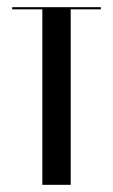

<svg xmlns="http://www.w3.org/2000/svg" viewBox="-20 -515 314 535"><path d="M261 -489H177V0H98V-489H14V-495H261Z"/></svg>

Font: Moniqa SemBd Narrow Display
Style: Regular
Weight: 600
Width: 4
Designer: Rajesh Rajput
Foundry: Rajesh Rajput
Version: Version 1.000